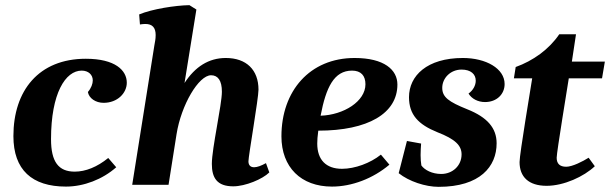

<svg xmlns="http://www.w3.org/2000/svg" viewBox="-20 -717 2367 745"><path d="M236 7C305 7 378 -21 431 -68L400 -104C357 -69 312 -51 270 -51C207 -51 178 -89 178 -177C178 -355 234 -443 297 -443C323 -443 340 -427 340 -405C340 -392 334 -375 321 -360C325 -336 351 -318 382 -318C436 -318 472 -356 472 -396C472 -444 427 -489 313 -489C130 -489 32 -365 32 -189C32 -58 104 7 236 7Z M885 6C932 6 999 -22 1025 -48L1012 -84C994 -74 978 -68 966 -68C952 -68 944 -76 944 -91C944 -112 983 -335 983 -369C983 -446 936 -492 856 -492C790 -492 737 -458 696 -395L742 -680L715 -697C660 -696 570 -682 520 -661L523 -622C528 -623 537 -624 544 -624C571 -624 584 -610 584 -581C584 -564 581 -554 579 -541L493 0H634L665 -196C683 -310 751 -425 799 -425C826 -425 841 -404 841 -361C841 -311 802 -141 802 -81C802 -27 822 6 885 6Z M1268 7C1345 7 1427 -24 1491 -78L1458 -117C1417 -84 1357 -62 1307 -62C1245 -62 1211 -97 1211 -160C1211 -173 1212 -188 1215 -210C1408 -210 1522 -277 1522 -389C1522 -446 1471 -492 1356 -492C1182 -492 1072 -364 1072 -188C1072 -68 1148 7 1268 7ZM1224 -268C1245 -378 1276 -443 1346 -443C1381 -443 1398 -423 1398 -390C1398 -324 1314 -271 1224 -268Z M1682 8C1843 8 1907 -71 1907 -161C1907 -220 1871 -262 1793 -293C1721 -322 1696 -340 1696 -376C1696 -414 1728 -447 1771 -447C1807 -447 1826 -429 1826 -404C1826 -385 1815 -366 1798 -354C1810 -334 1834 -321 1862 -321C1907 -321 1938 -351 1938 -391C1938 -451 1866 -492 1776 -492C1637 -492 1567 -423 1567 -340C1567 -272 1603 -234 1677 -204C1747 -177 1771 -152 1771 -118C1771 -74 1736 -42 1692 -42C1657 -42 1628 -57 1615 -75C1613 -87 1612 -101 1612 -115C1612 -131 1613 -148 1614 -160L1559 -170L1527 -45C1567 -13 1631 8 1682 8Z M2101 4C2168 4 2246 -32 2288 -72L2264 -105C2242 -91 2201 -70 2177 -70C2152 -70 2140 -82 2140 -105C2140 -127 2183 -386 2187 -413H2316L2327 -478H2199L2215 -584H2150C2110 -525 2048 -481 1981 -457L1974 -413H2045C2040 -379 1996 -120 1996 -88C1996 -31 2031 4 2101 4Z"/></svg>

Font: Caladea
Style: Bold Italic
Weight: 700
Italic angle: -9°
Designer: Carolina Giovagnoli and Andres Torresi
Foundry: Carolina Giovagnoli & Andres Torresi
Version: Version 1.001;hotconv 1.0.109;makeotfexe 2.5.65596